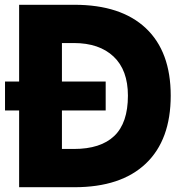

<svg xmlns="http://www.w3.org/2000/svg" viewBox="-20 -783 766 803"><path d="M291 -763Q486 -763 590 -665Q694 -567 694 -383Q694 -198 590 -99Q486 0 291 0H60V-321H1V-442H60V-763ZM289 -160Q401 -160 458 -214.5Q515 -269 515 -383Q515 -490 455 -546.5Q395 -603 289 -603H239V-442H422V-321H239V-160Z"/></svg>

Font: Open Sauce One Black
Style: Regular
Weight: 900
Designer: Alfredo Marco Pradil
Foundry: Creative Sauce Fz LLC
Version: Version 1.477